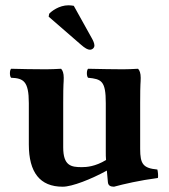

<svg xmlns="http://www.w3.org/2000/svg" viewBox="-20 -696 638 726"><path d="M510 -133V-306C510 -390 512 -378 512 -402C512 -419 508 -430 502 -436C484 -435 464 -434 445 -434C417 -434 352 -435 313 -436C307 -430 307 -408 313 -402C364 -397 380 -390 380 -306V-121C380 -111 380 -101 381 -91C340 -66 307 -64 289 -64C249 -64 219 -69 219 -139V-306C219 -390 221 -378 221 -402C221 -419 217 -430 211 -436C193 -435 172 -434 154 -434C103 -434 65 -435 22 -436C16 -430 16 -408 22 -402C68 -400 89 -390 89 -306V-150C89 -44 131 10 217 10C253 10 326 -19 384 -51C386 -26 388 -7 388 -7C389 5 397 10 411 10C448 0 508 -14 577 -23C579 -29 577 -49 575 -55C521 -60 510 -76 510 -133ZM259 -674C255 -675 244 -676 239 -676C203 -676 174 -653 166 -644L164 -633L285 -528C302 -513 312 -508 320 -508C329 -508 337 -515 337 -524C337 -532 332 -543 328 -550Z"/></svg>

Font: Libertinus Serif
Style: Bold
Weight: 700
Designer: Philipp H. Poll, Khaled Hosny
Foundry: Caleb Maclennan
Version: Version 7.050;RELEASE